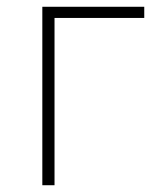

<svg xmlns="http://www.w3.org/2000/svg" viewBox="-20 -547 474 567"><path d="M105 0V-527H406V-494H141V0Z"/></svg>

Font: Noto Sans TC Thin
Style: Regular
Weight: 100
Designer: Ryoko NISHIZUKA 西塚涼子 (kana, bopomofo & ideographs); Paul D. Hunt (Latin, Greek & Cyrillic); Sandoll Communications 산돌커뮤니
Foundry: Adobe
Version: Version 2.004-H2;hotconv 1.0.118;makeotfexe 2.5.65603